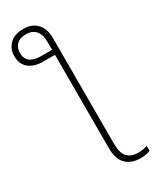

<svg xmlns="http://www.w3.org/2000/svg" viewBox="-261 -828 911 1128"><g transform="rotate(-30 195.0 -263.5)"><path d="M115 -765Q174 -765 207 -729.5Q240 -694 240 -632V87Q240 149 265.5 176Q291 203 337 203Q357 203 373 200Q389 197 400 193V226Q375 238 335 238Q273 238 237 203Q201 168 201 93V-540H121Q60 -540 25 -569Q-10 -598 -10 -652Q-10 -700 22 -732.5Q54 -765 115 -765ZM113 -730Q71 -730 49.5 -708Q28 -686 28 -653Q28 -574 127 -574H201V-624Q201 -679 178 -704.5Q155 -730 113 -730Z"/></g></svg>

Font: Noto Sans ExtraLight
Style: Regular
Weight: 200
Designer: Monotype Design Team
Foundry: Monotype Imaging Inc.
Version: Version 2.007